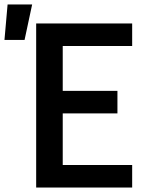

<svg xmlns="http://www.w3.org/2000/svg" viewBox="-73 -840 693 860"><path d="M89 0V-735H519V-634H208V-433H453V-332H208V-101H519V0ZM-53 -661 -39 -820H71L37 -661Z"/></svg>

Font: Iosevka Extended
Style: Bold
Weight: 700
Width: 7
Monospace: yes
Designer: Belleve Invis
Foundry: Belleve Invis
Version: Version 32.5.0; ttfautohint (v1.8.4)